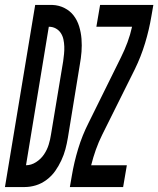

<svg xmlns="http://www.w3.org/2000/svg" viewBox="-65 -755 639 775"><path d="M-45 0 77 -735H83H147Q173 -734 195.5 -722.5Q218 -711 232.5 -692Q247 -673 254.5 -648.5Q262 -624 264 -598Q266 -572 264 -546Q262 -520 257 -493L209 -199Q205 -175 199 -152.5Q193 -130 182.5 -107.5Q172 -85 158 -65Q144 -45 123.5 -29.5Q103 -14 80 -7Q57 0 34 0ZM40 -88Q61 -88 80.5 -100.5Q100 -113 112.5 -131.5Q125 -150 131.5 -171Q138 -192 141 -213L190 -508Q192 -523 193.5 -537.5Q195 -552 194.5 -567Q194 -582 191 -596Q188 -610 180.5 -621.5Q173 -633 160.5 -640Q148 -647 133 -647H132ZM217 0 225 -46Q234 -100 250.5 -154.5Q267 -209 293 -260L423 -523Q438 -553 449.5 -584Q461 -615 468 -647H324L339 -735H554L546 -689Q537 -635 520.5 -580.5Q504 -526 479 -475L348 -212Q333 -182 322 -151Q311 -120 303 -88H447L432 0Z"/></svg>

Font: Iosevka Curly Semibold Oblique
Style: Regular
Weight: 600
Italic angle: -9°
Monospace: yes
Designer: Belleve Invis
Foundry: Belleve Invis
Version: Version 11.1.0; ttfautohint (v1.8.3)